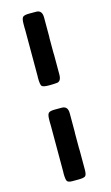

<svg xmlns="http://www.w3.org/2000/svg" viewBox="-131 -795 554 958"><g transform="rotate(-15 146.0 -315.5)"><path d="M85 -703.6Q85 -731.9 92.5 -739.5Q100.1 -747.1 125 -747.1H161.6Q192.4 -747.1 192.4 -709V-609.4L191.9 -605V-528.8L192.4 -514.2V-415Q192.4 -377 166.5 -377Q156.7 -376 152.8 -376L134.3 -375.5H129.4Q98.6 -375.5 91.8 -383.1Q85 -390.6 85 -428.2L85.4 -432.6V-670.4L85 -684.6ZM85 -208Q85 -235.4 92.3 -243.4Q99.6 -251.5 124.5 -251.5H161.1Q192.4 -251.5 192.4 -214.8V-116.2L191.9 -111.3V-35.6L192.4 -21.5V77.1Q192.4 104.5 183.6 110.4Q174.8 116.2 148.4 116.2H116.7Q95.2 116.2 90.1 106.7Q85 97.2 85 65.4L85.4 60.5V-180.2L85 -194.3Z"/></g></svg>

Font: Averia Sans Libre
Style: Bold
Weight: 700
Version: Version 1.002